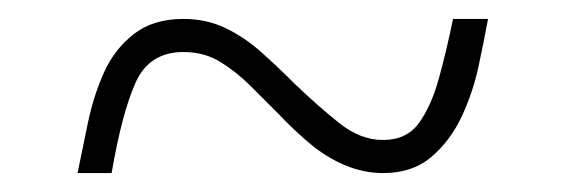

<svg xmlns="http://www.w3.org/2000/svg" viewBox="-20 -458 599 203"><path d="M62 -275Q67 -300 73 -328.5Q79 -357 90 -381.5Q101 -406 121.5 -422Q142 -438 174 -438Q198 -438 218 -428.5Q238 -419 255.5 -403.5Q273 -388 292 -369Q316 -346 338.5 -328Q361 -310 385 -310Q410 -310 423 -328Q436 -346 444 -375Q452 -404 459 -438H496Q492 -416 486 -388Q480 -360 468 -334.5Q456 -309 436 -292Q416 -275 385 -275Q365 -275 345.5 -283Q326 -291 308.5 -305.5Q291 -320 274 -338Q260 -352 245 -367Q230 -382 213 -392.5Q196 -403 174 -403Q138 -403 123.5 -371Q109 -339 98 -275Z"/></svg>

Font: Noto Serif Thai ExtraLight
Style: Regular
Weight: 250
Version: Version 2.001